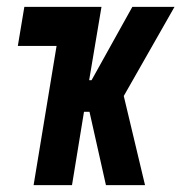

<svg xmlns="http://www.w3.org/2000/svg" viewBox="-20 -540 540 560"><path d="M289 0 241 -214H225L190 0H78L145 -406H32L51 -520H276L240 -306H247L366 -520H489L341 -260L403 0Z"/></svg>

Font: Iosevka Heavy Oblique
Style: Regular
Weight: 900
Italic angle: -9°
Monospace: yes
Designer: Belleve Invis
Foundry: Belleve Invis
Version: Version 32.5.0; ttfautohint (v1.8.4)